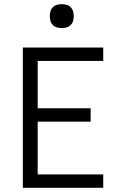

<svg xmlns="http://www.w3.org/2000/svg" viewBox="-20 -897 590 917"><path d="M89 0V-670H473V-606H160V-380H413V-316H160V-64H473V0ZM275 -763Q263 -763 252 -766Q241 -769 232.5 -777.5Q224 -786 221 -797Q218 -808 218 -820Q218 -832 221 -843Q224 -854 232.5 -862.5Q241 -871 252 -874Q263 -877 275 -877Q287 -877 298 -874Q309 -871 317.5 -862.5Q326 -854 329 -843Q332 -832 332 -820Q332 -808 329 -797Q326 -786 317.5 -777.5Q309 -769 298 -766Q287 -763 275 -763Z"/></svg>

Font: Lode Term
Style: Regular
Weight: 400
Monospace: yes
Designer: Belleve Invis
Foundry: Belleve Invis
Version: Version 29.2.0